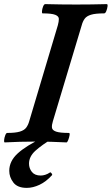

<svg xmlns="http://www.w3.org/2000/svg" viewBox="-29 -688 543 933"><path d="M-6 4Q-10 4 -9 -7.5Q-8 -19 -3.5 -30.5Q1 -42 6 -42Q46 -42 67.5 -48.5Q89 -55 98.5 -68Q108 -81 113 -99L252 -565Q257 -583 257 -596Q257 -609 239.5 -616Q222 -623 178 -623Q174 -623 175 -634Q176 -645 180.5 -656.5Q185 -668 191 -668Q229 -667 266.5 -666.5Q304 -666 341 -666Q378 -666 415.5 -666.5Q453 -667 490 -668Q495 -668 493.5 -656.5Q492 -645 487.5 -634Q483 -623 477 -623Q435 -623 413.5 -616.5Q392 -610 382.5 -597Q373 -584 368 -565L228 -99Q222 -80 223.5 -67.5Q225 -55 243.5 -48.5Q262 -42 306 -42Q311 -42 309 -30.5Q307 -19 302.5 -7.5Q298 4 294 4Q256 2 218.5 1Q181 0 144 0Q106 0 68.5 1Q31 2 -6 4ZM101 225Q56 225 36 199Q16 173 16 142Q16 95 57 57.5Q98 20 182 -20H234Q173 17 142.5 45Q112 73 112 107Q112 130 126 147.5Q140 165 169 165Q179 165 190.5 161.5Q202 158 214 150Q217 148 221.5 154Q226 160 224 163Q195 195 163 210Q131 225 101 225Z"/></svg>

Font: Junicode SmExp
Style: Bold Italic
Weight: 700
Width: 6
Italic angle: -11°
Designer: Peter S. Baker
Version: Version 2.205; ttfautohint (v1.8.4)